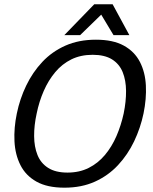

<svg xmlns="http://www.w3.org/2000/svg" viewBox="-20 -860 707 890"><path d="M278.7 10Q199.2 10 149.2 -18Q99.3 -46 74.8 -94.5Q50.2 -143 47.1 -205Q44 -267 58 -334Q72 -402 101.6 -463.5Q131.2 -525 176.2 -573Q221.3 -621 283.2 -648.5Q345.2 -676 424.7 -676Q504.2 -676 554 -648.5Q603.8 -621 628.5 -573Q653.2 -525 656.2 -463.5Q659.3 -402 645.3 -334Q631.3 -267 601.8 -205Q572.2 -143 527 -94.5Q481.8 -46 420 -18Q358.2 10 278.7 10ZM292.8 -60Q348.3 -60 391.4 -81.8Q434.5 -103.5 466.4 -141.6Q498.3 -179.7 519.8 -229.2Q541.2 -278.7 553.3 -334Q564.7 -389.5 564.3 -438.5Q564 -487.5 548.7 -525.5Q533.3 -563.5 499.2 -584.8Q465 -606 409.5 -606Q354 -606 310.9 -584.8Q267.8 -563.5 236 -525.5Q204.2 -487.5 182.8 -438.5Q161.3 -389.5 150 -334Q137.8 -278.7 138.2 -229.2Q138.5 -179.7 153.8 -141.6Q169 -103.5 203.2 -81.8Q237.3 -60 292.8 -60ZM420.3 -840.3H502L579.7 -697H506.3ZM498.7 -840.3 351.3 -697H278L417 -840.3Z"/></svg>

Font: Epunda Sans Light
Style: Italic
Weight: 300
Italic angle: -12.0243°
Designer: Simon Atzbach
Foundry: typofactur
Version: Version 2.204